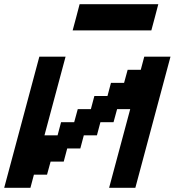

<svg xmlns="http://www.w3.org/2000/svg" viewBox="-20 -895 832 915"><path d="M500 0H625Q652.8 -104 708.7 -312.3Q764.6 -520.5 792.5 -625H667.5L650.9 -562.5H588.4L571.3 -500H508.8L492.2 -437.5H429.7L413.1 -375H350.6L333.5 -312.5H271L254.4 -250H191.9Q208.5 -312.5 242.2 -437.5Q275.9 -562.5 292.5 -625H167.5Q139.6 -520.5 83.7 -312.3Q27.8 -104 0 0H125L141.6 -62.5H204.1L221.2 -125H283.7L300.3 -187.5H362.8L379.4 -250H441.9L458.5 -312.5H521L538.1 -375H600.6Q584 -312.5 550.3 -187.5Q516.6 -62.5 500 0ZM326.2 -750H701.2Q707 -771 718 -812.5Q729 -854 734.4 -875H359.4Q354 -854 343 -812.5Q332 -771 326.2 -750Z"/></svg>

Font: Faithful 32x
Style: Oblique
Weight: 400
Foundry: Faithful Resource Pack
Version: Version 1.0; January 27, 2023